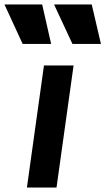

<svg xmlns="http://www.w3.org/2000/svg" viewBox="-109 -836 470 856"><path d="M119 -640 79 -816H-89L-8 -640ZM341 -640 300 -816H132L214 -640ZM143 0 219 -544H87L11 0Z"/></svg>

Font: Plus Jakarta Sans
Style: Bold Italic
Weight: 700
Italic angle: -8°
Designer: Gumpita Rahayu
Foundry: Tokotype
Version: Version 2.071;gftools[0.9.30]